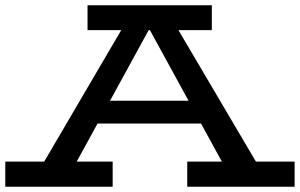

<svg xmlns="http://www.w3.org/2000/svg" viewBox="-22 -706 1134 726"><path d="M100 -18 461 -634H628L991 -18H859L523 -632H562L226 -18ZM-2 0V-95H404V0ZM315 -239 338 -325H746L769 -239ZM686 0V-95H1092V0ZM309 -592V-686H779V-592Z"/></svg>

Font: BioRhyme SemiExpanded Medium
Style: Regular
Weight: 500
Width: 6
Designer: Aoife Mooney
Foundry: Aoife Mooney Type
Version: Version 1.600;gftools[0.9.33]